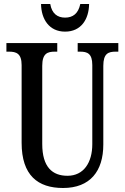

<svg xmlns="http://www.w3.org/2000/svg" viewBox="-20 -929 624 959"><path d="M305 -771C386 -771 424 -834 425 -909H381C371 -861 344 -841 305 -841C267 -841 239 -861 231 -909H185C186 -834 225 -771 305 -771ZM295 10C430 10 496 -74 496 -207V-600C496 -662 521 -671 558 -671H571V-714H368V-671H380C416 -671 441 -662 441 -604V-209C441 -117 398 -51 317 -51C242 -51 191 -94 191 -210V-600C191 -662 217 -671 254 -671H266V-714H12V-671H25C61 -671 88 -662 88 -604V-216C88 -53 169 10 295 10Z"/></svg>

Font: Noto Serif Bengali ExtraCondensed Medium
Style: Regular
Weight: 500
Width: 2
Designer: Juan Bruce, Universal Thirst, Indian Type Foundry and the Monotype Design Team.
Foundry: Monotype Imaging Inc.
Version: Version 2.003